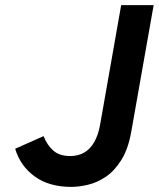

<svg xmlns="http://www.w3.org/2000/svg" viewBox="-20 -720 622 752"><path d="M259.6 12Q172 12 115.8 -29Q59.6 -69.9 39.4 -137.4L150.6 -186.8Q165.4 -150 189.7 -129.4Q214 -108.8 255 -108.8Q286 -108.8 309.8 -122.4Q333.5 -136.1 349.3 -163.8Q365.1 -191.6 372.4 -233.4L454.6 -700H581.8L494.6 -206.8Q482.5 -137.1 455.6 -93.9Q428.6 -50.7 394.4 -27.7Q360.1 -4.7 324.6 3.6Q289.2 12 259.6 12Z"/></svg>

Font: Overpass
Style: Italic
Weight: 400
Italic angle: -10°
Designer: Delve Withrington, Dave Bailey, Thomas Jockin
Foundry: Delve Fonts LLC
Version: Version 4.000